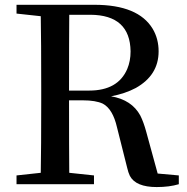

<svg xmlns="http://www.w3.org/2000/svg" viewBox="-20 -757 769 789"><path d="M263.7 -384.8H346.7Q464.8 -384.8 502.9 -473.6Q516.6 -505.9 516.6 -545.9Q514.6 -695.3 351.6 -696.3H264.6Q263.7 -597.7 263.7 -384.8ZM627.9 -43.9 714.8 -36.1V0Q675.8 11.7 624 11.7Q538.1 11.7 513.7 -34.2Q506.8 -48.8 502.9 -66.4L460.9 -233.4Q443.4 -309.6 402.3 -331.1Q373 -344.7 320.3 -344.7H263.7Q263.7 -143.6 264.6 -46.9L366.2 -36.1V0H47.9V-36.1L147.5 -46.9Q149.4 -144.5 149.4 -342.8V-393.6Q149.4 -592.8 147.5 -690.4L47.9 -701.2V-737.3H368.2Q547.9 -737.3 607.4 -638.7Q631.8 -597.7 631.8 -545.9Q631.8 -448.2 538.1 -395.5Q494.1 -372.1 436.5 -361.3Q521.5 -346.7 556.6 -282.2Q570.3 -254.9 581.1 -214.8Z"/></svg>

Font: GenYoMin JP SemiBold
Style: Regular
Weight: 600
Version: Version 1.001;PS 1;hotconv 16.6.51;makeotf.lib2.5.65220 DEVE